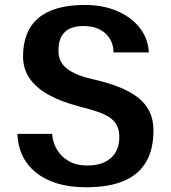

<svg xmlns="http://www.w3.org/2000/svg" viewBox="-20 -753 706 791"><path d="M334.2 18.5Q266.5 18.5 214.5 2.3Q162.4 -13.9 126.6 -43.4Q90.8 -72.8 71.9 -113.1Q53.1 -153.3 51.7 -201.5H194.7Q197 -167.3 214.2 -137.5Q231.4 -107.7 263.2 -89.4Q294.9 -71.1 340.1 -71.1Q381.7 -71.1 411.1 -85.1Q440.4 -99.1 456 -125.2Q471.6 -151.3 471.6 -187.4Q471.6 -217.8 460.7 -237.8Q449.8 -257.8 428.6 -271.1Q407.4 -284.4 376.6 -294.4Q345.8 -304.4 306 -314.6Q232.7 -333.5 181 -362Q129.3 -390.5 102.1 -430Q74.9 -469.5 74.9 -520.8Q74.9 -572.2 90.5 -611.7Q106 -651.2 137.6 -678.1Q169.1 -705.1 217 -718.8Q264.9 -732.6 329.7 -732.6Q404.7 -732.6 463.2 -707.3Q521.6 -682.1 556 -638Q590.4 -593.9 593.2 -537.1H447.3Q448.3 -551.6 442.9 -570.1Q437.6 -588.6 423.5 -605.9Q409.5 -623.1 384.6 -634.4Q359.8 -645.8 322.1 -645.8Q295.3 -645.8 272.3 -637.2Q249.3 -628.6 235.1 -606.2Q220.8 -583.9 220.8 -542.3Q220.8 -526.6 225.9 -510.8Q231 -495 245 -480.1Q258.9 -465.2 285.7 -451.9Q312.4 -438.5 355.9 -428.1Q418.3 -414.3 466.1 -396Q513.8 -377.7 546.3 -352.8Q578.8 -327.9 595.5 -294.2Q612.2 -260.6 612.2 -215.8Q612.2 -137.6 581.7 -85.5Q551.2 -33.4 489.7 -7.5Q428.2 18.5 334.2 18.5Z"/></svg>

Font: Russolo 10pt ExtraLight
Style: Regular
Weight: 200
Designer: Micah Stupak-Hahn
Version: Version 1.000